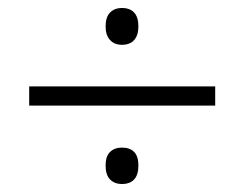

<svg xmlns="http://www.w3.org/2000/svg" viewBox="-20 -593 611 480"><path d="M53 -329V-377H518V-329ZM285 -133Q266 -133 255 -144.5Q244 -156 244 -179Q244 -202 255 -213Q266 -224 285 -224Q305 -224 315.5 -213Q326 -202 326 -179Q326 -156 315.5 -144.5Q305 -133 285 -133ZM285 -481Q266 -481 255 -493Q244 -505 244 -527Q244 -550 255 -561.5Q266 -573 285 -573Q305 -573 315.5 -561.5Q326 -550 326 -527Q326 -505 315.5 -493Q305 -481 285 -481Z"/></svg>

Font: Noto Sans Georgian Light
Style: Regular
Weight: 300
Version: Version 2.002